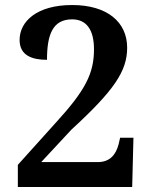

<svg xmlns="http://www.w3.org/2000/svg" viewBox="-20 -744 603 764"><path d="M51 0H506L511 -196H458L452 -170C441 -128 417 -99 369 -99H144L264 -228C434 -384 486 -461 486 -554C486 -656 407 -724 267 -724C127 -724 58 -659 58 -585C58 -523 108 -506 167 -506C167 -607 190 -667 267 -667C323 -667 354 -627 354 -548C354 -452 320 -385 204 -258L51 -88Z"/></svg>

Font: Noto Serif Devanagari SemiBold
Style: Regular
Weight: 600
Designer: Universal Thirst, Indian Type Foundry and the Monotype Design Team
Foundry: Monotype Imaging Inc.
Version: Version 2.004